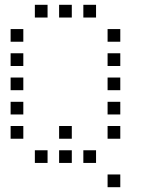

<svg xmlns="http://www.w3.org/2000/svg" viewBox="-20 -696 640 792"><path d="M124.8 -676.2Q123.8 -676.2 123.8 -676.2Q123.8 -676.2 123.8 -675.2V-624.8Q123.8 -623.8 123.8 -623.8Q123.8 -623.8 124.8 -623.8H175.2Q176.2 -623.8 176.2 -623.8Q176.2 -623.8 176.2 -624.8V-675.2Q176.2 -676.2 176.2 -676.2Q176.2 -676.2 175.2 -676.2ZM224.8 -676.2Q223.8 -676.2 223.8 -676.2Q223.8 -676.2 223.8 -675.2V-624.8Q223.8 -623.8 223.8 -623.8Q223.8 -623.8 224.8 -623.8H275.2Q276.2 -623.8 276.2 -623.8Q276.2 -623.8 276.2 -624.8V-675.2Q276.2 -676.2 276.2 -676.2Q276.2 -676.2 275.2 -676.2ZM324.8 -676.2Q323.8 -676.2 323.8 -676.2Q323.8 -676.2 323.8 -675.2V-624.8Q323.8 -623.8 323.8 -623.8Q323.8 -623.8 324.8 -623.8H375.2Q376.2 -623.8 376.2 -623.8Q376.2 -623.8 376.2 -624.8V-675.2Q376.2 -676.2 376.2 -676.2Q376.2 -676.2 375.2 -676.2ZM24.8 -576.2Q23.8 -576.2 23.8 -576.2Q23.8 -576.2 23.8 -575.2V-524.8Q23.8 -523.8 23.8 -523.8Q23.8 -523.8 24.8 -523.8H75.2Q76.2 -523.8 76.2 -523.8Q76.2 -523.8 76.2 -524.8V-575.2Q76.2 -576.2 76.2 -576.2Q76.2 -576.2 75.2 -576.2ZM424.8 -576.2Q423.8 -576.2 423.8 -576.2Q423.8 -576.2 423.8 -575.2V-524.8Q423.8 -523.8 423.8 -523.8Q423.8 -523.8 424.8 -523.8H475.2Q476.2 -523.8 476.2 -523.8Q476.2 -523.8 476.2 -524.8V-575.2Q476.2 -576.2 476.2 -576.2Q476.2 -576.2 475.2 -576.2ZM24.8 -476.2Q23.8 -476.2 23.8 -476.2Q23.8 -476.2 23.8 -475.2V-424.8Q23.8 -423.8 23.8 -423.8Q23.8 -423.8 24.8 -423.8H75.2Q76.2 -423.8 76.2 -423.8Q76.2 -423.8 76.2 -424.8V-475.2Q76.2 -476.2 76.2 -476.2Q76.2 -476.2 75.2 -476.2ZM424.8 -476.2Q423.8 -476.2 423.8 -476.2Q423.8 -476.2 423.8 -475.2V-424.8Q423.8 -423.8 423.8 -423.8Q423.8 -423.8 424.8 -423.8H475.2Q476.2 -423.8 476.2 -423.8Q476.2 -423.8 476.2 -424.8V-475.2Q476.2 -476.2 476.2 -476.2Q476.2 -476.2 475.2 -476.2ZM24.8 -376.2Q23.8 -376.2 23.8 -376.2Q23.8 -376.2 23.8 -375.2V-324.8Q23.8 -323.8 23.8 -323.8Q23.8 -323.8 24.8 -323.8H75.2Q76.2 -323.8 76.2 -323.8Q76.2 -323.8 76.2 -324.8V-375.2Q76.2 -376.2 76.2 -376.2Q76.2 -376.2 75.2 -376.2ZM424.8 -376.2Q423.8 -376.2 423.8 -376.2Q423.8 -376.2 423.8 -375.2V-324.8Q423.8 -323.8 423.8 -323.8Q423.8 -323.8 424.8 -323.8H475.2Q476.2 -323.8 476.2 -323.8Q476.2 -323.8 476.2 -324.8V-375.2Q476.2 -376.2 476.2 -376.2Q476.2 -376.2 475.2 -376.2ZM24.8 -276.2Q23.8 -276.2 23.8 -276.2Q23.8 -276.2 23.8 -275.2V-224.8Q23.8 -223.8 23.8 -223.8Q23.8 -223.8 24.8 -223.8H75.2Q76.2 -223.8 76.2 -223.8Q76.2 -223.8 76.2 -224.8V-275.2Q76.2 -276.2 76.2 -276.2Q76.2 -276.2 75.2 -276.2ZM424.8 -276.2Q423.8 -276.2 423.8 -276.2Q423.8 -276.2 423.8 -275.2V-224.8Q423.8 -223.8 423.8 -223.8Q423.8 -223.8 424.8 -223.8H475.2Q476.2 -223.8 476.2 -223.8Q476.2 -223.8 476.2 -224.8V-275.2Q476.2 -276.2 476.2 -276.2Q476.2 -276.2 475.2 -276.2ZM24.8 -176.2Q23.8 -176.2 23.8 -176.2Q23.8 -176.2 23.8 -175.2V-124.8Q23.8 -123.8 23.8 -123.8Q23.8 -123.8 24.8 -123.8H75.2Q76.2 -123.8 76.2 -123.8Q76.2 -123.8 76.2 -124.8V-175.2Q76.2 -176.2 76.2 -176.2Q76.2 -176.2 75.2 -176.2ZM224.8 -176.2Q223.8 -176.2 223.8 -176.2Q223.8 -176.2 223.8 -175.2V-124.8Q223.8 -123.8 223.8 -123.8Q223.8 -123.8 224.8 -123.8H275.2Q276.2 -123.8 276.2 -123.8Q276.2 -123.8 276.2 -124.8V-175.2Q276.2 -176.2 276.2 -176.2Q276.2 -176.2 275.2 -176.2ZM424.8 -176.2Q423.8 -176.2 423.8 -176.2Q423.8 -176.2 423.8 -175.2V-124.8Q423.8 -123.8 423.8 -123.8Q423.8 -123.8 424.8 -123.8H475.2Q476.2 -123.8 476.2 -123.8Q476.2 -123.8 476.2 -124.8V-175.2Q476.2 -176.2 476.2 -176.2Q476.2 -176.2 475.2 -176.2ZM124.8 -76.2Q123.8 -76.2 123.8 -76.2Q123.8 -76.2 123.8 -75.2V-24.8Q123.8 -23.8 123.8 -23.8Q123.8 -23.8 124.8 -23.8H175.2Q176.2 -23.8 176.2 -23.8Q176.2 -23.8 176.2 -24.8V-75.2Q176.2 -76.2 176.2 -76.2Q176.2 -76.2 175.2 -76.2ZM224.8 -76.2Q223.8 -76.2 223.8 -76.2Q223.8 -76.2 223.8 -75.2V-24.8Q223.8 -23.8 223.8 -23.8Q223.8 -23.8 224.8 -23.8H275.2Q276.2 -23.8 276.2 -23.8Q276.2 -23.8 276.2 -24.8V-75.2Q276.2 -76.2 276.2 -76.2Q276.2 -76.2 275.2 -76.2ZM324.8 -76.2Q323.8 -76.2 323.8 -76.2Q323.8 -76.2 323.8 -75.2V-24.8Q323.8 -23.8 323.8 -23.8Q323.8 -23.8 324.8 -23.8H375.2Q376.2 -23.8 376.2 -23.8Q376.2 -23.8 376.2 -24.8V-75.2Q376.2 -76.2 376.2 -76.2Q376.2 -76.2 375.2 -76.2ZM424.8 23.8Q423.8 23.8 423.8 23.8Q423.8 23.8 423.8 24.8V75.2Q423.8 76.2 423.8 76.2Q423.8 76.2 424.8 76.2H475.2Q476.2 76.2 476.2 76.2Q476.2 76.2 476.2 75.2V24.8Q476.2 23.8 476.2 23.8Q476.2 23.8 475.2 23.8Z"/></svg>

Font: Doto Black
Style: Regular
Weight: 900
Monospace: yes
Version: Version 1.000